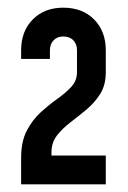

<svg xmlns="http://www.w3.org/2000/svg" viewBox="-20 -810 334 500"><path d="M35 -330V-399Q35 -441.5 49.8 -469.8Q64.5 -498 86 -517.5Q107.5 -537 129.2 -552.5Q151 -568 165.8 -584Q180.5 -600 180.5 -622V-679Q180.5 -695 171 -705Q161.5 -715 144.5 -715Q129 -715 119.5 -705Q110 -695 110 -679V-656.5H35V-679Q35 -728.5 65.2 -759.2Q95.5 -790 144.5 -790Q195 -790 225.2 -759.2Q255.5 -728.5 255.5 -679V-622Q255.5 -588.5 241 -565.5Q226.5 -542.5 205.5 -525Q184.5 -507.5 163.5 -491.5Q142.5 -475.5 128.2 -457Q114 -438.5 114 -413V-405H255.5V-330Z"/></svg>

Font: Mohave SemiBold
Style: Regular
Weight: 600
Designer: Gumpita Rahayu
Foundry: Tokotype
Version: Version 2.003